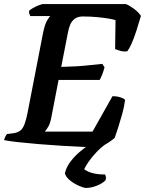

<svg xmlns="http://www.w3.org/2000/svg" viewBox="-30 -724 713 944"><path d="M453 0Q423 0 375 -2Q327 -4 271 -7.5Q215 -11 160 -15.5Q105 -20 60 -25Q15 -30 -10 -35Q-8 -44 -3.5 -53Q1 -62 5 -65L36 -69Q58 -72 70.5 -82.5Q83 -93 91 -114.5Q99 -136 106 -172L182 -564Q191 -606 202 -624Q213 -642 217 -645H119Q117 -649 114.5 -655.5Q112 -662 113 -671Q120 -678 134 -685.5Q148 -693 162 -698.5Q176 -704 181 -704H589Q607 -697 629 -680.5Q651 -664 663 -646Q652 -608 640.5 -572.5Q629 -537 617.5 -511Q606 -485 596 -472Q580 -469 562 -474Q544 -479 536 -483L538 -625Q526 -629 502 -633Q478 -637 446 -640Q414 -643 377 -643Q353 -643 338 -632Q323 -621 315.5 -603.5Q308 -586 304 -564L271 -395Q312 -396 345.5 -398Q379 -400 410.5 -403.5Q442 -407 473 -410L484 -393Q478 -371 471.5 -355Q465 -339 460 -331H258L222 -145Q217 -118 207.5 -101.5Q198 -85 190 -77H425L523 -251Q546 -251 563.5 -245Q581 -239 585 -233Q581 -200 571 -164Q561 -128 551 -97Q541 -66 534 -46Q525 -38 509 -27Q493 -16 477.5 -8Q462 0 453 0ZM393 200Q382 200 359 190Q336 180 315.5 164Q295 148 289 129Q295 100 314 74Q333 48 358.5 25.5Q384 3 412 -14L492 -17Q466 1 444 24.5Q422 48 406.5 70Q391 92 384 108Q399 120 425 127Q451 134 487 134Q489 138 490.5 145Q492 152 489 162Q474 178 446 189Q418 200 393 200Z"/></svg>

Font: Texturina Medium 12pt
Style: Bold Italic
Weight: 700
Italic angle: -11°
Version: Version 1.002